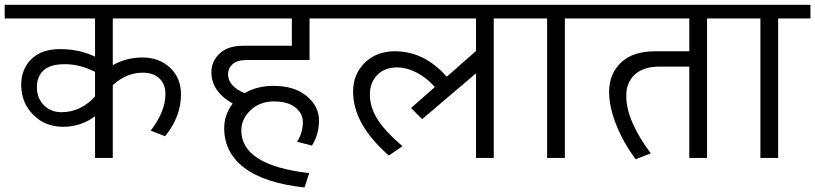

<svg xmlns="http://www.w3.org/2000/svg" viewBox="-35 -667 3443 811"><path d="M225 -193.1Q305.4 -193.1 366.5 -259.4V-363.5Q301.8 -395.9 239.6 -395.9Q177.5 -395.9 149.1 -369.8Q120.8 -343.8 120.8 -298.8Q120.8 -253.8 149.6 -223.5Q178.5 -193.1 225 -193.1ZM441.4 0H366.5V-176.4Q340.7 -155.7 305.6 -143.6Q270.5 -131.4 233.1 -131.4Q154.7 -131.4 104.7 -182.8Q54.6 -234.1 54.6 -308.9Q54.6 -374.6 97.3 -417.1Q140 -459.6 219.7 -459.6Q299.3 -459.6 366.5 -427.7V-589H-15.2V-646.6H812.4V-589H441.4V-391.8Q498.5 -424.2 567.5 -424.2Q636.5 -424.2 683 -381.2Q729.5 -338.2 729.5 -268.5Q729.5 -173.9 662.3 -91.5L601.6 -115.3Q663.8 -196.7 663.8 -269.5Q663.8 -311.4 638.5 -335.7Q613.2 -360 567.7 -360Q499 -360 441.4 -307.4Z M912 -125.9Q912 -183.5 947.9 -229.5Q857.9 -281.1 857.9 -361.5Q857.9 -408.5 892.8 -441.1Q927.7 -473.7 991.9 -473.7H1197.7V-589H787.2V-646.6H1408.5V-589H1272.5V-413.5H1006.1Q967.1 -413.5 947.7 -396.1Q928.2 -378.7 928.2 -353.4Q928.2 -328.1 946.4 -307.6Q964.6 -287.2 998.5 -273.5Q1050.6 -304.3 1119.8 -304.3Q1208.8 -304.3 1260.6 -261.1Q1312.4 -217.9 1312.4 -158.2Q1312.4 -98.6 1282.6 -52.1L1219.9 -68.3Q1244.2 -106.2 1244.2 -152.2Q1244.2 -187.6 1212.6 -213.1Q1181 -238.6 1121.8 -238.6Q1062.7 -238.6 1023.5 -201.5Q984.3 -164.3 984.3 -116.3Q984.3 31.3 1271 64.2L1251.3 124.9Q1082.9 106.7 997.5 42.2Q912 -22.2 912 -125.9Z M1975.7 0V-357.4L1748.2 -163.8L1701.2 -210.8L1801.8 -299.3Q1768.5 -337.7 1725.7 -360Q1683 -382.2 1642.1 -382.2Q1590 -382.2 1558.6 -350.4Q1527.3 -318.5 1527.3 -267.4Q1527.3 -216.4 1557.6 -166.1Q1588 -115.8 1664.8 -49.5L1607.7 -10.1Q1456.5 -141.6 1456.5 -279.6Q1456.5 -353.9 1506.1 -402.2Q1555.6 -450.5 1632 -450.5Q1757.8 -450.5 1851.9 -342.8L1975.7 -451.5V-589H1388.3V-646.6H2187.1V-589H2050.6V0Z M2276 0V-589H2156.7V-646.6H2487.4V-589H2350.9V0Z M2734.6 -450.5H2876.6V-589H2457V-646.6H3088V-589H2951.5V0H2876.6V-385.7H2751.8Q2682.5 -385.7 2646.4 -352.1Q2610.2 -318.5 2610.2 -262.4Q2610.2 -157.7 2713.9 -19.2L2650.2 5.6Q2597.6 -64.7 2567.5 -141.1Q2537.4 -217.4 2537.9 -279.6Q2538.4 -355.9 2588.5 -403.2Q2638.5 -450.5 2734.6 -450.5Z M3176.9 0V-589H3057.6V-646.6H3388.3V-589H3251.8V0Z"/></svg>

Font: KhulaRegular
Style: Regular
Weight: 400
Designer: Erin McLaughlin, Steve Matteson
Version: Version 1.001;PS 1.0;hotconv 1.0.72;makeotf.lib2.5.5900; ttf